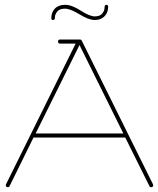

<svg xmlns="http://www.w3.org/2000/svg" viewBox="-20 -772 656 797"><path d="M616 -3Q616 5 607 5Q602 5 600 0L500 -201H119L20 0Q18 5 13 5Q4 5 4 -3Q4 -5 5 -7L294 -591H229Q221 -591 221 -599.5Q221 -608 229 -608H312Q317 -608 319 -604L615 -7Q616 -5 616 -3ZM310 -585 128 -218H492ZM193 -696Q193 -721 208 -736.5Q223 -752 250.5 -752Q278 -752 315 -728Q352 -704 373.5 -704Q395 -704 404.5 -716Q414 -728 414 -740Q414 -752 421.5 -752Q429 -752 429 -744Q429 -720 414 -704.5Q399 -689 373.5 -689Q348 -689 310 -712.5Q272 -736 249.5 -736Q227 -736 217.5 -724Q208 -712 208 -700.5Q208 -689 200.5 -689Q193 -689 193 -696Z"/></svg>

Font: Flamenco Light
Style: Regular
Weight: 300
Designer: Luciano Vergara
Foundry: Luciano Vergara
Version: Version 1.003